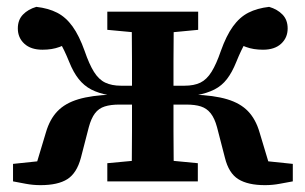

<svg xmlns="http://www.w3.org/2000/svg" viewBox="-20 -529 891 560"><path d="M18 0V-51L161 -66L74 -10L114 -143Q125 -181 147.5 -204.5Q170 -228 208.5 -239.5Q247 -251 306 -253L299 -251Q267 -257 246 -268Q225 -279 209.5 -298.5Q194 -318 182 -348Q167 -385 154 -406.5Q141 -428 127 -447L196 -413Q175 -400 153.5 -392Q132 -384 104 -384Q70 -384 51 -401.5Q32 -419 32 -446Q32 -471 47 -486.5Q62 -502 86 -509Q121 -505 146.5 -492Q172 -479 191.5 -452Q211 -425 227 -380Q240 -342 254 -319.5Q268 -297 287 -288Q306 -279 333 -279H405V-224H328Q303 -224 285.5 -218.5Q268 -213 257 -198.5Q246 -184 239 -158L216 -69Q204 -24 176.5 -6.5Q149 11 98 11Q76 11 55 7Q34 3 18 0ZM834 0Q817 3 796 7Q775 11 753 11Q703 11 675 -6.5Q647 -24 636 -69L613 -158Q606 -184 594.5 -198.5Q583 -213 566 -218.5Q549 -224 523 -224H446V-279H518Q546 -279 564.5 -288Q583 -297 597 -319.5Q611 -342 624 -380Q640 -425 659.5 -452Q679 -479 704.5 -492Q730 -505 765 -509Q789 -502 804 -486.5Q819 -471 819 -446Q819 -419 800 -401.5Q781 -384 747 -384Q719 -384 697.5 -392Q676 -400 655 -413L724 -447Q710 -428 697 -406.5Q684 -385 669 -348Q657 -318 642 -298.5Q627 -279 605.5 -268Q584 -257 552 -251L545 -253Q604 -251 642.5 -239.5Q681 -228 703.5 -204.5Q726 -181 737 -143L777 -10L690 -66L834 -51ZM364 0Q364 -31 364.5 -68.5Q365 -106 365 -146.5Q365 -187 365 -224V-273Q365 -310 365 -349.5Q365 -389 364.5 -427Q364 -465 364 -495H487Q487 -465 486.5 -427Q486 -389 486 -349.5Q486 -310 486 -273V-224Q486 -187 486 -146.5Q486 -106 486.5 -68.5Q487 -31 487 0ZM293 0V-53L400 -63H453L557 -53V0ZM293 -442V-495H558V-442L453 -432H400Z"/></svg>

Font: Source Serif 4 SemiBold
Style: Regular
Weight: 600
Designer: Frank Grießhammer
Foundry: Adobe Systems Incorporated
Version: Version 4.004;hotconv 1.0.116;makeotfexe 2.5.65601